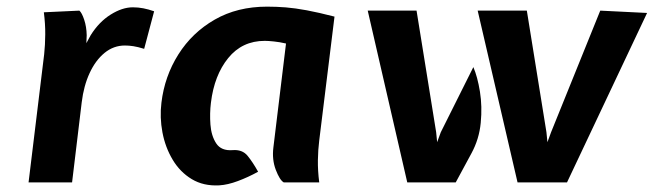

<svg xmlns="http://www.w3.org/2000/svg" viewBox="-20 -549 1968 578"><path d="M66 0 113 -386Q116 -414 116.2 -445.5Q116.5 -477 112 -512L219 -517Q226.5 -510.5 233.5 -489.5Q240.5 -468.5 241 -443L240 -419L253 -443Q278 -483 313 -505Q348 -527 380 -527Q396 -527 411.5 -524Q427 -521 444 -515L414 -402Q394.5 -408 381.2 -410Q368 -412 356 -412Q322 -412 294.8 -389.8Q267.5 -367.5 249.8 -329Q232 -290.5 226 -241L197 0Z M640 9Q592.5 11.5 557.2 -9.8Q522 -31 499.8 -68.2Q477.5 -105.5 469 -150.5Q460.5 -195.5 466 -240Q475.5 -319.5 517 -385.2Q558.5 -451 626.5 -490Q694.5 -529 784 -529Q812 -529 840.2 -526.8Q868.5 -524.5 903.5 -518Q938.5 -511.5 987 -499L941 -126Q937.5 -98.5 937 -67Q936.5 -35.5 941 0H834Q822 -7 810.2 -37.8Q798.5 -68.5 803 -105L841 -418Q821.5 -422.5 804.5 -424.2Q787.5 -426 777 -426Q709 -426 667 -374.2Q625 -322.5 615 -240Q611 -208 613.5 -174Q616 -140 631 -117.2Q646 -94.5 680 -97Q709.5 -99.5 725.5 -79.8Q741.5 -60 757 -32Q727 -15.5 696.2 -4Q665.5 7.5 640 9Z M1538 0 1418 -517H1566L1625 -151L1628 -121L1639 -151L1787 -517L1928 -510L1687 0ZM1206 0 1087 -517H1234L1293 -151L1296 -121L1307 -151L1405 -347Q1417.5 -318 1424.8 -273.2Q1432 -228.5 1427.2 -179.2Q1422.5 -130 1399 -87L1352 0Z"/></svg>

Font: Expletus Sans
Style: Bold Italic
Weight: 700
Italic angle: -7°
Version: Version 7.500